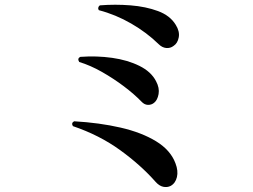

<svg xmlns="http://www.w3.org/2000/svg" viewBox="-20 -758 1040 790"><path d="M682 7Q668 14 651.5 10.5Q635 7 620 -10Q559 -79 474 -140.5Q389 -202 280 -239Q272 -252 285 -259Q389 -253 476 -233Q563 -213 622.5 -176.5Q682 -140 702 -86Q714 -55 708 -29.5Q702 -4 682 7ZM614 -335Q603 -326 588.5 -326.5Q574 -327 562 -340Q532 -371 489.5 -403Q447 -435 399.5 -462Q352 -489 306 -503Q297 -517 310 -524Q378 -529 441.5 -520Q505 -511 553.5 -487Q602 -463 622 -424Q637 -396 632.5 -371Q628 -346 614 -335ZM694 -569Q681 -559 664 -560.5Q647 -562 632 -577Q584 -624 520 -661Q456 -698 387 -716Q383 -721 384.5 -727Q386 -733 391 -736Q454 -741 517 -736Q580 -731 630 -712.5Q680 -694 703 -656Q720 -629 715.5 -604.5Q711 -580 694 -569Z"/></svg>

Font: Zen Old Mincho Black
Style: Regular
Weight: 900
Designer: Yoshimichi Ohira
Foundry: Positype
Version: Version 1.001